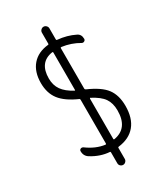

<svg xmlns="http://www.w3.org/2000/svg" viewBox="-219 -907 938 1084"><g transform="rotate(-30 250.0 -365.0)"><path d="M222.7 -666Q131.8 -652.3 131.8 -546.9Q131.8 -502.9 153.8 -471.7Q175.8 -440.4 223.6 -415Q227.5 -413.1 227.5 -417V-662.1Q227.5 -666 222.7 -666ZM377.9 -197.3Q377.9 -245.1 356.4 -276.4Q335 -307.6 280.3 -335.9Q279.3 -336.9 277.8 -335.4Q276.4 -334 276.4 -332V-69.3Q276.4 -65.4 281.2 -65.4Q377.9 -82 377.9 -197.3ZM223.6 -360.4Q146.5 -394.5 113.3 -438Q80.1 -481.4 80.1 -546.9Q80.1 -620.1 117.7 -663.6Q155.3 -707 223.6 -713.9Q227.5 -713.9 227.5 -718.8V-791Q227.5 -800.8 234.9 -808.1Q242.2 -815.4 252 -815.4Q261.7 -815.4 269 -808.1Q276.4 -800.8 276.4 -791V-718.8Q276.4 -712.9 282.2 -712.9Q343.8 -707 392.6 -682.6Q417 -671.9 417 -641.6Q417 -632.8 409.2 -628.4Q401.4 -624 393.6 -627.9Q341.8 -658.2 282.2 -666Q276.4 -666 276.4 -662.1V-397.5Q276.4 -392.6 282.2 -389.6Q365.2 -353.5 397.5 -310.1Q429.7 -266.6 429.7 -197.3Q429.7 -117.2 391.6 -71.3Q353.5 -25.4 281.2 -16.6Q276.4 -16.6 276.4 -11.7V60.5Q276.4 70.3 269 77.6Q261.7 85 252 85Q242.2 85 234.9 78.1Q227.5 71.3 227.5 60.5V-10.7Q227.5 -15.6 223.6 -15.6Q164.1 -19.5 107.4 -54.7Q82 -70.3 82 -101.6Q82 -110.4 89.8 -114.3Q97.7 -118.2 106.4 -113.3Q163.1 -71.3 222.7 -63.5Q227.5 -63.5 227.5 -68.4V-352.5Q227.5 -359.4 223.6 -360.4Z"/></g></svg>

Font: Rounded-L Mgen+ 1m light
Style: Regular
Weight: 200
Designer: [Source Han Sans]
Ryoko NISHIZUKA  (kana & ideographs); Paul D. Hunt (Latin, Greek & Cyrillic); Wenlong ZHANG  (bopomofo
Version: Version 1.059.20150602